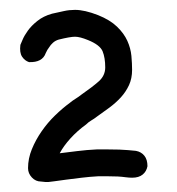

<svg xmlns="http://www.w3.org/2000/svg" viewBox="-20 -774 360 391"><path d="M256.8 -466.8Q267.6 -464.8 273.9 -457Q280.3 -449.2 280.3 -435.5Q278.3 -424.8 270.5 -418.5Q262.7 -412.1 249 -412.1Q243.2 -412.1 235.4 -413.1Q228.5 -414.1 219.7 -414.6Q210.9 -415 200.2 -415H179.7Q163.1 -414.1 146.5 -412.1Q129.9 -410.2 115.2 -408.2Q100.6 -406.2 90.3 -404.8Q80.1 -403.3 78.1 -403.3Q76.2 -403.3 73.2 -403.3Q70.3 -403.3 63.5 -404.3Q52.7 -404.3 44.9 -412.6Q37.1 -420.9 37.1 -431.6Q37.1 -451.2 44.9 -470.2Q52.7 -489.3 64.9 -506.8Q77.1 -524.4 92.3 -539.1Q107.4 -553.7 122.1 -564.5Q127.9 -569.3 134.3 -573.2Q140.6 -577.1 145.5 -581.1Q168 -596.7 181.2 -608.4Q194.3 -620.1 194.3 -636.7Q194.3 -656.2 189 -669.4Q183.6 -682.6 159.2 -692.4Q142.6 -699.2 132.8 -699.2Q123 -699.2 99.6 -693.4Q92.8 -691.4 87.9 -687Q83 -682.6 80.1 -677.7Q76.2 -672.9 73.2 -666Q66.4 -646.5 39.1 -647.5Q30.3 -650.4 24.9 -658.7Q19.5 -667 21.5 -682.6Q22.5 -684.6 25.9 -692.9Q29.3 -701.2 36.6 -711.4Q43.9 -721.7 56.2 -731.4Q68.4 -741.2 85.9 -746.1Q99.6 -749 110.4 -751.5Q121.1 -753.9 132.8 -753.9Q152.3 -753.9 179.7 -743.2Q204.1 -733.4 218.3 -719.7Q232.4 -706.1 239.3 -690.9Q246.1 -675.8 247.6 -660.2Q249 -644.5 249 -631.8Q249 -614.3 242.7 -600.6Q236.3 -586.9 226.1 -575.7Q215.8 -564.5 202.6 -554.7Q189.5 -544.9 176.8 -536.1Q171.9 -532.2 166 -528.8Q160.2 -525.4 155.3 -520.5Q137.7 -507.8 123.5 -492.2Q109.4 -476.6 101.6 -461.9Q117.2 -463.9 137.2 -466.3Q157.2 -468.8 176.8 -469.7H200.2Q225.6 -469.7 240.7 -468.3Q255.9 -466.8 256.8 -466.8Z"/></svg>

Font: Coming Soon
Style: Regular
Weight: 400
Designer: Dathan Boardman
Foundry: Open Window
Version: Version 1.002